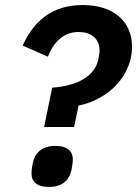

<svg xmlns="http://www.w3.org/2000/svg" viewBox="-20 -730 544 762"><path d="M274 -226 292 -311C415 -336 504 -433 504 -544C504 -646 430 -710 308 -710C186 -710 113 -645 70 -549L170 -505C193 -563 232 -603 292 -603C340 -603 375 -578 375 -530C375 -518 372 -502 370 -493C356 -431 294 -390 187 -382L155 -226ZM174 12C229 12 256 -17 264 -57C268 -78 269 -90 269 -98C269 -128 249 -151 200 -151C145 -151 118 -122 110 -82C106 -62 105 -49 105 -41C105 -11 125 12 174 12Z"/></svg>

Font: Braiins Sans SemiBold
Style: Italic
Weight: 600
Italic angle: -11.31°
Designer: Mike Abbink, Paul van der Laan, Pieter van Rosmalen, Jiri Chlebus, Lubos Buracinsky
Foundry: Bold Monday, Sudetype
Version: Version 1.000;hotconv 1.0.109;makeotfexe 2.5.65596